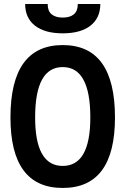

<svg xmlns="http://www.w3.org/2000/svg" viewBox="-20 -928 626 958"><path d="M293 9.8Q32.2 9.8 32.2 -341.8Q32.2 -703.1 293 -703.1Q553.7 -703.1 553.7 -341.8Q553.7 9.8 293 9.8ZM293 -100.1Q430.7 -100.1 430.7 -341.8Q430.7 -593.3 293 -593.3Q155.3 -593.3 155.3 -341.8Q155.3 -100.1 293 -100.1ZM293 -761.7Q203.6 -761.7 154.5 -800Q105.5 -838.4 105.5 -908.2H217.8Q217.8 -873 237.5 -856.7Q257.3 -840.3 293 -840.3Q329.1 -840.3 348.6 -856.7Q368.2 -873 368.2 -908.2H480.5Q480.5 -838.4 431.4 -800Q382.3 -761.7 293 -761.7Z"/></svg>

Font: Cascadia Mono NF SemiBold
Style: Regular
Weight: 600
Monospace: yes
Designer: Aaron Bell
Foundry: Saja Typeworks
Version: Version 2404.023; ttfautohint (v1.8.4)